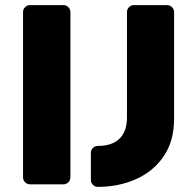

<svg xmlns="http://www.w3.org/2000/svg" viewBox="-20 -720 764 750"><path d="M70 -27V-673Q70 -684 78 -692Q86 -700 97 -700H228Q239 -700 247 -692Q255 -684 255 -673V-27Q255 -16 247 -8Q239 0 228 0H97Q86 0 78 -8Q70 -16 70 -27ZM633 -700Q644 -700 652 -692Q660 -684 660 -673V-255Q660 -170 620 -110.5Q580 -51 512 -20.5Q444 10 362 10Q351 10 343 2Q335 -6 335 -17V-123Q335 -134 343 -142Q351 -150 362 -150Q418 -150 447 -178.5Q476 -207 476 -261V-673Q476 -684 484 -692Q492 -700 503 -700Z"/></svg>

Font: Hezaedrus
Style: Bold
Weight: 700
Designer: Hubert & Fischer
Foundry: Hubert & Fischer
Version: Version 1.10;September 3, 2019;FontCreator 11.5.0.2425 64-bi